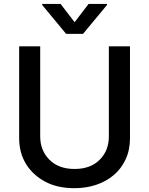

<svg xmlns="http://www.w3.org/2000/svg" viewBox="-20 -969 778 1001"><path d="M189.6 -727.3V-257.8Q189.6 -184.3 237.9 -136Q285.9 -88.1 368.6 -88.1Q451.7 -88.1 499.6 -136Q547.6 -183.9 547.6 -257.8V-727.3H657.7V-248.9Q657.7 -187.1 635.1 -138.5Q612.6 -89.8 573.3 -56.5Q534.1 -23.1 481.5 -5.5Q429 12.1 368.6 12.1Q324.2 12.1 286.6 3.9Q248.9 -4.3 216.6 -21.3Q151.6 -55.8 115.8 -113.8Q79.9 -171.9 79.9 -248.9V-727.3ZM295.8 -948.5 369 -853.3 441.8 -948.5H538V-943.2L413 -792.6H324.6L199.9 -943.2V-948.5Z"/></svg>

Font: Inter P Medium
Style: Regular
Weight: 500
Designer: Rasmus Andersson
Foundry: rsms
Version: Version 3.018;git-588b23468